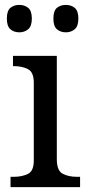

<svg xmlns="http://www.w3.org/2000/svg" viewBox="-20 -764 360 784"><path d="M23 0V-42H36Q69 -42 93.5 -53.5Q118 -65 118 -109V-426Q118 -470 93.5 -482Q69 -494 36 -494H33V-536H212V-114Q212 -67 236 -54.5Q260 -42 294 -42H307V0ZM249 -632Q227 -632 212.5 -644.5Q198 -657 198 -688Q198 -720 212.5 -732Q227 -744 249 -744Q270 -744 285 -732Q300 -720 300 -688Q300 -657 285 -644.5Q270 -632 249 -632ZM59 -632Q37 -632 22.5 -644.5Q8 -657 8 -688Q8 -720 22.5 -732Q37 -744 59 -744Q80 -744 95 -732Q110 -720 110 -688Q110 -657 95 -644.5Q80 -632 59 -632Z"/></svg>

Font: Noto Serif Dives Akuru
Style: Regular
Weight: 400
Designer: Fernando Caro
Foundry: Fernando Caro
Version: Version 2.000; ttfautohint (v1.8.4.7-5d5b)